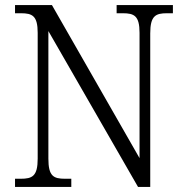

<svg xmlns="http://www.w3.org/2000/svg" viewBox="-20 -734 729 754"><path d="M39 0H260V-32H236C190 -32 170 -42 170 -111V-612L522 0H570V-603C570 -672 591 -682 636 -682H659V-714H438V-682H462C507 -682 528 -672 528 -605V-113L184 -714H39V-682H62C107 -682 128 -672 128 -605V-111C128 -42 107 -32 61 -32H39Z"/></svg>

Font: Noto Serif Myanmar SemiCondensed Light
Style: Regular
Weight: 300
Width: 4
Designer: Ben Mitchell and the Monotype Design Team
Foundry: Monotype Imaging Inc.
Version: Version 2.106